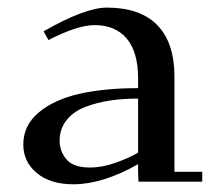

<svg xmlns="http://www.w3.org/2000/svg" viewBox="-20 -476 570 503"><path d="M41 -97.2Q41 -147.5 81.5 -181.4Q122.1 -215.3 188 -230.2Q253.9 -245.1 341.8 -245.1V-270Q341.8 -339.8 312 -375Q282.2 -410.2 228 -410.2Q183.1 -410.2 106.9 -371.1L94.2 -394Q203.1 -456.1 259.8 -456.1Q347.2 -456.1 392.1 -410.2Q437 -364.3 437 -274.9V-25.9H509.8V0H342.8L341.8 -23.9V-45.9Q249 6.8 171.9 6.8Q111.8 6.8 76.4 -22.7Q41 -52.2 41 -97.2ZM136.2 -106.9Q136.2 -79.6 154.3 -58.3Q172.4 -37.1 215.8 -37.1Q247.6 -37.1 282.7 -49.6Q317.9 -62 341.8 -76.2V-217.8Q302.2 -217.8 268.1 -212.6Q233.9 -207.5 202.9 -195.6Q171.9 -183.6 154.1 -160.9Q136.2 -138.2 136.2 -106.9Z"/></svg>

Font: Dehuti Alt
Style: Bold
Weight: 700
Version: Version 1.2